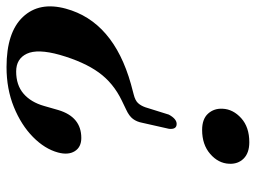

<svg xmlns="http://www.w3.org/2000/svg" viewBox="-118 -656 784 588"><g transform="rotate(-90 274.0 -362.0)"><path d="M192 -318.5Q195 -335 203.8 -346.8Q212.5 -358.5 232 -367.5L260 -381Q314 -407 346.2 -451.8Q378.5 -496.5 400 -571Q419 -639 403.5 -671.8Q388 -704.5 349 -704.5Q307.5 -704.5 281.2 -682Q255 -659.5 243.5 -619L231 -575.5Q210 -505 145.5 -505Q117.5 -505 105 -525Q92.5 -545 101 -576.5Q112 -617 148.5 -653Q185 -689 240.2 -711.5Q295.5 -734 362.5 -734Q469 -734 516.2 -683.8Q563.5 -633.5 541.5 -552.5Q502 -407 310.5 -353L278.5 -344.5Q260.5 -340 252.5 -331.5Q244.5 -323 239.5 -309L217 -237Q204 -213 188.5 -213Q171 -213 173.5 -236.5ZM132.5 9.5Q99.5 9.5 82.2 -8Q65 -25.5 66.5 -52.5Q68 -85.5 96.5 -110.2Q125 -135 170 -135Q203.5 -135 220 -116.8Q236.5 -98.5 235 -72Q233.5 -40 206 -15.2Q178.5 9.5 132.5 9.5Z"/></g></svg>

Font: Fraunces 72pt S000 SemiBold
Style: Italic
Weight: 600
Italic angle: -16°
Version: Version 1.000; ttfautohint (v1.8.3)